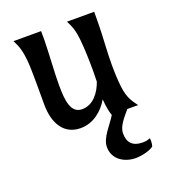

<svg xmlns="http://www.w3.org/2000/svg" viewBox="-134 -590 812 922"><g transform="rotate(-20 272.0 -128.5)"><path d="M363.3 0H364.7C338.9 43.9 289.1 89.8 289.1 138.7C289.1 202.6 345.7 235.4 401.9 235.4C435.1 235.4 476.6 224.6 494.6 210C499.5 196.3 499 174.8 497.6 168.9C485.8 173.3 477.1 176.3 459.5 176.3C405.8 176.3 384.3 148.4 384.3 103.5C384.3 66.4 417.5 31.7 443.8 0H499C475.6 -31.7 459.5 -52.7 452.1 -111.3C447.8 -146.5 446.3 -187 446.3 -229C446.3 -283.7 450.7 -338.4 452.1 -381.3C454.6 -440.4 453.1 -460.9 454.1 -493.2H314.9C331.1 -460.9 340.8 -440.4 346.2 -381.3C350.1 -338.4 352.1 -283.7 352.1 -229C352.1 -210 351.6 -191.4 351.1 -173.3C334 -124.5 297.9 -73.2 240.7 -73.2C183.6 -73.2 174.8 -137.7 174.8 -219.2C174.8 -277.8 179.2 -335.4 180.7 -381.3C183.1 -440.4 183.6 -460.9 182.6 -493.2H41.5C57.6 -460.9 66.9 -440.4 72.8 -381.3C77.1 -338.4 76.2 -212.9 76.2 -158.2C76.2 -57.1 119.6 9.8 202.6 9.8C269.5 9.8 319.3 -34.2 348.6 -84C351.6 -43.5 356.4 -21 363.3 0Z"/></g></svg>

Font: Amarante
Style: Regular
Weight: 400
Designer: Karolina Lach
Foundry: Sorkin Type Co.
Version: Version 1.001